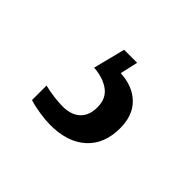

<svg xmlns="http://www.w3.org/2000/svg" viewBox="-70 -110 448 448"><g transform="rotate(45 153.5 114.0)"><path d="M126 237Q111 237 91 234Q71 231 55 226V178Q71 182 87.5 184Q104 186 116 186Q144 186 159.5 171.5Q175 157 175 130Q175 101 155 86.5Q135 72 104 70L124 -9H167L157 35Q187 37 207 49Q227 61 237 80.5Q247 100 247 127Q247 179 215 208Q183 237 126 237Z"/></g></svg>

Font: Noto Serif Khmer SemiCondensed
Style: Regular
Weight: 400
Width: 4
Designer: Danh Hong and the Monotype Design Team
Foundry: Monotype Imaging Inc.
Version: Version 2.004